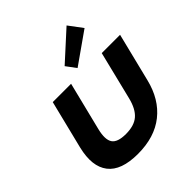

<svg xmlns="http://www.w3.org/2000/svg" viewBox="-302 -1400 1624 1624"><g transform="rotate(-45 510.0 -588.0)"><path d="M1020 -810.1 912.1 -375Q867.2 -190.9 741 -90.6Q614.7 9.8 415 9.8Q215.3 9.8 138.7 -90.1Q62 -189.9 106.9 -375L214.8 -810.1H434.1L326.2 -376Q300.8 -272.9 331.1 -227.1Q361.3 -181.2 461.9 -181.2Q561.5 -181.2 615 -227.5Q668.5 -273.9 693.8 -376L800.8 -810.1ZM755.9 -1186 848.1 -1063 566.9 -865.2 501 -954.1Z"/></g></svg>

Font: Sinkin Sans 900 X Black Italic
Style: Regular
Weight: 950
Italic angle: -112°
Designer: Keith Bates
Foundry: K-Type
Version: Sinkin Sans (version 1.0)  by Keith Bates   •   © 2014   www